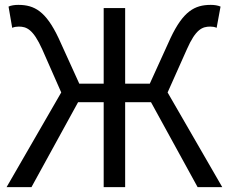

<svg xmlns="http://www.w3.org/2000/svg" viewBox="-20 -767 938 787"><path d="M7 0H109L300 -348H405V0H493V-348H599L790 0H891L667 -388L746 -565C782 -647 809 -658 842 -658C849 -658 860 -657 868 -653L884 -740C873 -745 858 -747 844 -747C778 -747 731 -721 679 -611L594 -424H493V-734H405V-424H305L220 -611C168 -721 121 -747 55 -747C41 -747 25 -745 15 -740L30 -653C39 -657 50 -658 57 -658C89 -658 116 -647 153 -565L231 -388Z"/></svg>

Font: Microsoft YaHei
Style: Regular
Weight: 400
Designer: Ryoko NISHIZUKA 西塚涼子 (kana, bopomofo & ideographs); Paul D. Hunt (Latin, Greek & Cyrillic); Sandoll Communications 산돌커뮤니
Foundry: Adobe
Version: Version 2.001;hotconv 1.0.111;makeotfexe 2.5.65597